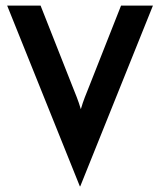

<svg xmlns="http://www.w3.org/2000/svg" viewBox="-20 -645 571 686"><path d="M265.3 20.8 5.6 -625H125L238.2 -338.2Q246.5 -317.4 254.2 -297.9Q261.8 -278.5 268.8 -254.9Q275.7 -278.5 283 -297.2Q290.3 -316 299.3 -338.2L412.5 -625H526.4L266.7 20.8Z"/></svg>

Font: Afacad SemiBold
Style: Regular
Weight: 600
Designer: Kristian Moeller
Foundry: Dicotype
Version: Version 1.000